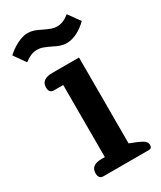

<svg xmlns="http://www.w3.org/2000/svg" viewBox="-182 -755 687 819"><g transform="rotate(-30 161.5 -345.5)"><path d="M160 -590Q141 -599 127.5 -604Q114 -609 99 -609Q82 -609 68 -603Q54 -597 36 -584L-4 -641Q20 -663 48 -677Q76 -691 100 -691Q115 -691 130 -686Q145 -681 164 -671Q183 -662 196.5 -657Q210 -652 224 -652Q254 -652 285 -677L326 -620Q303 -597 276.5 -583.5Q250 -570 225 -570Q209 -570 194 -575Q179 -580 160 -590ZM52 -28Q52 -68 105 -68H121V-423H75Q52 -423 52 -451Q52 -471 66 -481Q80 -491 105 -491H238V-68L278 -52Q298 -43 306 -35.5Q314 -28 314 -17Q314 0 299 0H75Q52 0 52 -28Z"/></g></svg>

Font: Maitree Semibold
Style: Regular
Weight: 600
Designer: CadsonDemak Team
Foundry: CadsonDemak
Version: Version 1.000